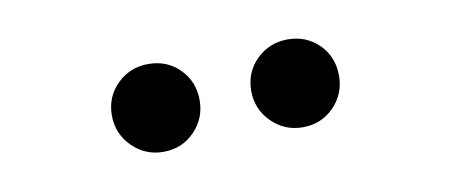

<svg xmlns="http://www.w3.org/2000/svg" viewBox="-30 -800 621 265"><g transform="rotate(-10 281.0 -667.5)"><path d="M378.9 -606.4Q353.5 -606.4 335.4 -624.5Q317.4 -642.6 317.4 -668Q317.4 -694.3 335.4 -711.9Q353.5 -729.5 378.9 -729.5Q405.3 -729.5 422.9 -711.9Q440.4 -694.3 440.4 -668Q440.4 -642.6 422.9 -624.5Q405.3 -606.4 378.9 -606.4ZM183.6 -606.4Q158.2 -606.4 140.1 -624.5Q122.1 -642.6 122.1 -668Q122.1 -694.3 140.1 -711.9Q158.2 -729.5 183.6 -729.5Q210 -729.5 227.5 -711.9Q245.1 -694.3 245.1 -668Q245.1 -642.6 227.5 -624.5Q210 -606.4 183.6 -606.4Z"/></g></svg>

Font: Reddit Mono
Style: Regular
Weight: 400
Monospace: yes
Designer: Stephen Hutchings
Foundry: Reddit
Version: Version 1.014; ttfautohint (v1.8.4.7-5d5b)